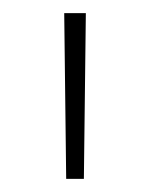

<svg xmlns="http://www.w3.org/2000/svg" viewBox="-20 -720 228 293"><path d="M78 -700H111L108 -447H81Z"/></svg>

Font: Montserrat Alternates ExLight
Style: Regular
Weight: 275
Designer: Julieta Ulanovsky
Foundry: Julieta Ulanovsky
Version: Version 7.200